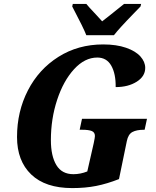

<svg xmlns="http://www.w3.org/2000/svg" viewBox="-20 -951 795 981"><path d="M67 -251Q67 -381 122.5 -489Q178 -597 278.5 -660.5Q379 -724 507 -724Q575 -724 624 -707Q673 -690 697.5 -662.5Q722 -635 722 -604Q722 -561 678.5 -533.5Q635 -506 571 -506Q572 -574 548.5 -615.5Q525 -657 477 -657Q413 -657 358.5 -597.5Q304 -538 272 -441Q240 -344 240 -235Q240 -154 268 -107.5Q296 -61 355 -61Q391 -61 426 -75L459 -220Q465 -249 465 -256Q465 -275 449 -281.5Q433 -288 401 -288H387L399 -344H731L719 -288H715Q678 -288 656.5 -276.5Q635 -265 628 -230L588 -36Q527 -12 471.5 -1Q416 10 349 10Q212 10 139.5 -59.5Q67 -129 67 -251ZM349 -918 352 -931H421Q431 -918 470 -877L502 -842Q531 -864 614 -931H701L698 -918Q689 -908 666 -885Q588 -805 562 -771H421Q408 -806 349 -918Z"/></svg>

Font: Noto Serif NarrowExtraBold
Style: Italic
Weight: 800
Width: 4
Italic angle: -12°
Designer: Monotype Design Team
Foundry: Monotype Imaging Inc.
Version: Version 1.001